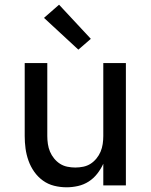

<svg xmlns="http://www.w3.org/2000/svg" viewBox="-20 -788 640 816"><path d="M263 8Q236 8 210 1.5Q184 -5 162.5 -20.5Q141 -36 125.5 -58Q110 -80 101 -105.5Q92 -131 88.5 -157Q85 -183 85 -210V-520H181V-210Q181 -193 183.5 -176Q186 -159 192.5 -143.5Q199 -128 210 -114.5Q221 -101 235 -92Q249 -83 266 -79.5Q283 -76 300 -76Q317 -76 334 -79.5Q351 -83 365 -92Q379 -101 390 -114.5Q401 -128 407.5 -143.5Q414 -159 416.5 -176Q419 -193 419 -210V-520H515V0H419V-92Q409 -70 393.5 -50Q378 -30 357 -16.5Q336 -3 311.5 2.5Q287 8 263 8ZM313 -577 167 -712 231 -768 366 -623Z"/></svg>

Font: Iosevka Fixed Curly Md Ex
Style: Regular
Weight: 500
Width: 7
Monospace: yes
Designer: Belleve Invis
Foundry: Belleve Invis
Version: Version 30.1.2